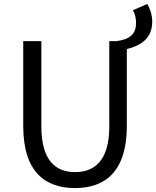

<svg xmlns="http://www.w3.org/2000/svg" viewBox="-20 -942 793 975"><path d="M361 13C510 13 624 -67 624 -302V-693C695 -710 753 -747 753 -832C753 -866 742 -898 728 -922L655 -890C665 -873 671 -848 671 -826C671 -764 633 -741 570 -733H535V-300C535 -124 458 -68 361 -68C265 -68 190 -124 190 -300V-733H98V-302C98 -67 211 13 361 13Z"/></svg>

Font: Source Han Sans JP
Style: Regular
Weight: 400
Designer: Ryoko NISHIZUKA 西塚涼子 (kana, bopomofo & ideographs); Paul D. Hunt (Latin, Greek & Cyrillic); Sandoll Communications 산돌커뮤니
Foundry: Adobe
Version: Version 2.004;hotconv 1.0.118;makeotfexe 2.5.65603